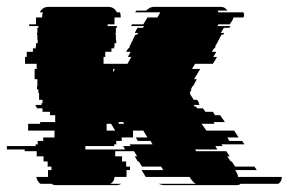

<svg xmlns="http://www.w3.org/2000/svg" viewBox="-63 -540 842 560"><path d="M631 -24H759Q759 -11 749 -4H639Q635 0 626 0H416Q411 0 407 -1.5Q403 -3 399 -4H508Q502 -7 499 -11.5Q496 -16 494 -17L490 -24H362L350 -44H413L407 -54H351L342 -69H339L330 -84H337L328 -99H273V-84H293V-69H305V-54H316V-44H306V-24H271Q271 -11 259 -4H290Q285 0 276 0H101Q92 0 87 -4H55Q45 -11 43 -24H77V-44H87V-54H76V-69H64V-84H44V-99H9V-104H-43V-114H41V-119H47V-129H63V-139H96V-159H19V-179H54V-184H98V-204H83V-214H61V-224H44V-229H41V-234H58V-239H61V-249H51V-269H49V-279H45V-289H46V-309H38V-339H44V-354H10V-374H15V-389H33V-399H41V-404H42V-414H47V-424H46V-439H45V-444H46V-459H49V-464H22V-469H42V-489H60V-493Q60 -498 62 -504H53L56 -509Q64 -520 78 -520H253Q267 -520 275 -509L278 -504H287Q289 -498 289 -493V-489H271V-469H251V-464H278V-459H275V-444H274V-439H275V-424H276V-414H271V-404H270V-399H262V-389H244V-374H239V-354H309L320 -374H310L318 -389H305L311 -399H313L316 -404H314L320 -414H319L325 -424H324L332 -439H337L340 -444H330L338 -459H354L357 -464H319L322 -469H355L367 -489H396L404 -503V-504H331Q332 -505 333 -506.5Q334 -508 335 -509H363Q367 -513 373 -516.5Q379 -520 388 -520H580Q594 -520 600 -509H572Q574 -505 574 -504H647Q648 -502 648.5 -500Q649 -498 649 -496Q649 -493 647 -489H618L615 -481L607 -469H574L571 -464H609L606 -459H590L581 -444H591L588 -439H583L575 -424L570 -414L564 -404H566L563 -399H561L555 -389H568L559 -374H570L558 -354H506L497 -339H521L503 -309H511L503 -294L500 -289H499L493 -279H496L490 -269H493L491 -266L502 -249H512L518 -239H516L519 -234H502L505 -229H509L512 -224H529L536 -214H558L564 -204H579L593 -184H560L563 -179H525L539 -159H620L633 -139H600L606 -129H643L650 -119H583L586 -114H565L571 -104H506L509 -99H597L607 -84H600L610 -69H613L623 -54H679L686 -44H623L627 -37Q631 -31 631 -24ZM267 -339V-329L272 -339ZM296 -184H283V-179H299ZM248 -179V-159H273L261 -179ZM302 -104 296 -114H318L315 -119H382L376 -129H339L333 -139H367L355 -159H325V-139H292V-129H276V-119H270V-114H186V-104Z"/></svg>

Font: Rubik Glitch
Style: Regular
Weight: 400
Designer: Hubert and Fischer, NaN
Foundry: Hubert and Fischer, NaN
Version: Version 2.200